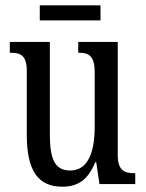

<svg xmlns="http://www.w3.org/2000/svg" viewBox="-20 -694 550 724"><path d="M130 -617H359V-674H130ZM215 10C269 10 310 -11 339 -82H343L355 0H490V-41H486C452 -41 424 -49 424 -109V-536H275V-495H278C312 -495 337 -486 337 -422V-215C337 -117 310 -51 245 -51C185 -51 168 -97 168 -188V-536H17V-495H21C56 -495 81 -486 81 -428V-186C81 -48 125 10 215 10Z"/></svg>

Font: Noto Serif Armenian ExtraCondensed
Style: Regular
Weight: 400
Width: 2
Designer: Monotype Design Team
Foundry: Monotype Imaging Inc.
Version: Version 2.008